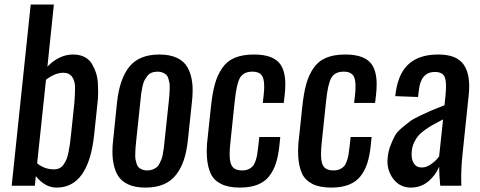

<svg xmlns="http://www.w3.org/2000/svg" viewBox="-20 -830 2145 858"><path d="M232.9 8.3Q181.2 8.3 140.1 -43L135.7 0H32.2L117.2 -809.6H220.7L191.9 -532.2Q244.1 -586.4 307.1 -586.4Q335.4 -586.4 356.9 -575.7Q378.4 -564.9 390.1 -545.7Q401.9 -526.4 408.9 -504.9Q416 -483.4 417.5 -456.5Q418.5 -436.5 418.5 -419.9Q418.5 -414.1 418.5 -409.2Q418 -388.7 415.5 -367.2L400.9 -229.5Q376 8.3 232.9 8.3ZM221.2 -73.2Q234.9 -73.2 245.6 -78.4Q256.3 -83.5 263.9 -94.2Q271.5 -105 276.9 -117.4Q282.2 -129.9 286.1 -149.7Q290 -169.4 292.5 -186.5Q294.9 -203.6 297.4 -229L312 -367.2Q315.4 -406.2 315.4 -437Q315.4 -467.8 302.5 -486.3Q289.6 -504.9 262.7 -504.9Q226.1 -504.9 185.5 -473.6L146 -100.1Q178.7 -73.2 221.2 -73.2Z M715.3 -198.7 734.4 -378.4Q736.3 -397 737.1 -407.2Q737.8 -417.5 738.3 -433.8Q738.8 -450.2 737.3 -459Q735.8 -467.8 732.4 -479Q729 -490.2 722.9 -495.8Q716.8 -501.5 707.3 -505.6Q697.8 -509.8 684.6 -509.8Q669.4 -509.8 657.7 -505.1Q646 -500.5 638.2 -490.2Q630.4 -480 625.2 -470Q620.1 -460 616.5 -442.4Q612.8 -424.8 611.1 -412.4Q609.4 -399.9 607.4 -378.4L588.4 -198.7Q586.4 -179.7 585.7 -169.7Q585 -159.7 584.5 -143.6Q584 -127.4 585.4 -118.7Q586.9 -109.9 590.3 -98.6Q593.8 -87.4 599.9 -81.8Q606 -76.2 615.5 -72.3Q625 -68.4 638.2 -68.4Q651.4 -68.4 661.9 -72.5Q672.4 -76.7 679.7 -82Q687 -87.4 692.6 -98.6Q698.2 -109.9 701.7 -118.4Q705.1 -127 708 -143.6Q710.9 -160.2 712.2 -169.9Q713.4 -179.7 715.3 -198.7ZM484.4 -116.7Q482.4 -133.8 482.4 -152.8Q482.4 -177.7 485.8 -205.6L502.9 -372.1Q514.2 -477.1 557.9 -531.7Q601.6 -586.4 692.4 -586.4Q739.3 -586.4 771 -571.3Q802.7 -556.2 818.4 -528.3Q834 -500.5 838.9 -460.9Q841.3 -443.4 840.8 -423.8Q840.8 -399.4 837.4 -372.1L819.8 -205.6Q814.5 -154.3 802 -116.5Q789.6 -78.6 767.6 -49.8Q745.6 -21 711.2 -6.3Q676.8 8.3 629.9 8.3Q583 8.3 551.5 -6.6Q520 -21.5 504.6 -49.3Q489.3 -77.1 484.4 -116.7Z M1051.8 8.3Q1000 8.3 967.5 -8.3Q935.1 -24.9 921.4 -54.7Q907.7 -85 904.8 -127Q903.8 -140.1 903.8 -154.8Q903.8 -185.5 908.7 -221.2L922.9 -355.5Q929.2 -414.1 940.2 -453.9Q951.2 -493.7 972.4 -525.1Q993.7 -556.6 1028.6 -571.5Q1063.5 -586.4 1114.3 -586.4Q1160.6 -586.4 1190.4 -574.5Q1220.2 -562.5 1234.9 -539.6Q1249.5 -516.6 1253.4 -482.4Q1255.4 -467.3 1254.9 -450.7Q1254.9 -428.7 1252 -403.8L1248 -370.1H1154.3L1158.2 -404.3Q1160.6 -426.3 1160.6 -443.4Q1160.6 -471.7 1153.8 -486.3Q1143.1 -509.8 1107.9 -509.8Q1067.9 -509.8 1052.2 -481.9Q1036.6 -454.1 1028.8 -376.5L1009.8 -195.8Q1006.3 -164.6 1006.3 -142.1Q1006.3 -110.4 1013.2 -94.7Q1023.9 -68.4 1062 -68.4Q1078.1 -68.4 1089.8 -73.5Q1101.6 -78.6 1108.9 -86.7Q1116.2 -94.7 1121.3 -109.1Q1126.5 -123.5 1128.9 -137.5Q1131.3 -151.4 1133.8 -172.9L1138.7 -217.8H1232.4L1228.5 -179.2Q1223.6 -132.8 1212.9 -99.9Q1202.1 -66.9 1182.1 -41.7Q1162.1 -16.6 1129.6 -4.2Q1097.2 8.3 1051.8 8.3Z M1460 8.3Q1408.2 8.3 1375.7 -8.3Q1343.3 -24.9 1329.6 -54.7Q1315.9 -85 1313 -127Q1312 -140.1 1312 -154.8Q1312 -185.5 1316.9 -221.2L1331.1 -355.5Q1337.4 -414.1 1348.4 -453.9Q1359.4 -493.7 1380.6 -525.1Q1401.9 -556.6 1436.8 -571.5Q1471.7 -586.4 1522.5 -586.4Q1568.8 -586.4 1598.6 -574.5Q1628.4 -562.5 1643.1 -539.6Q1657.7 -516.6 1661.6 -482.4Q1663.6 -467.3 1663.1 -450.7Q1663.1 -428.7 1660.2 -403.8L1656.2 -370.1H1562.5L1566.4 -404.3Q1568.8 -426.3 1568.8 -443.4Q1568.8 -471.7 1562 -486.3Q1551.3 -509.8 1516.1 -509.8Q1476.1 -509.8 1460.4 -481.9Q1444.8 -454.1 1437 -376.5L1418 -195.8Q1414.6 -164.6 1414.6 -142.1Q1414.6 -110.4 1421.4 -94.7Q1432.1 -68.4 1470.2 -68.4Q1486.3 -68.4 1498 -73.5Q1509.8 -78.6 1517.1 -86.7Q1524.4 -94.7 1529.5 -109.1Q1534.7 -123.5 1537.1 -137.5Q1539.6 -151.4 1542 -172.9L1546.9 -217.8H1640.6L1636.7 -179.2Q1631.8 -132.8 1621.1 -99.9Q1610.4 -66.9 1590.3 -41.7Q1570.3 -16.6 1537.8 -4.2Q1505.4 8.3 1460 8.3Z M1814.9 8.3Q1765.6 7.8 1736.3 -32.2Q1711.4 -66.4 1711.4 -109.4Q1711.4 -117.2 1712.4 -125.5Q1715.3 -154.8 1725.1 -179.9Q1734.9 -205.1 1744.4 -222.9Q1753.9 -240.7 1776.9 -259.5Q1799.8 -278.3 1812.5 -288.1Q1825.2 -297.9 1859.1 -314Q1893.1 -330.1 1907 -335.9Q1920.9 -341.8 1962.9 -358.4Q1965.3 -359.4 1966.3 -359.9L1970.7 -401.4Q1973.1 -425.3 1973.1 -443.4Q1973.1 -469.7 1967.8 -484.4Q1958.5 -508.8 1922.9 -508.3Q1859.9 -508.3 1851.6 -424.8L1848.1 -396.5L1746.1 -400.4Q1746.6 -402.8 1747.6 -410.4Q1748.5 -418 1749 -421.4Q1762.7 -507.8 1810.1 -547.1Q1857.4 -586.4 1937.5 -586.4Q2020.5 -586.9 2052.2 -541Q2076.7 -505.9 2076.7 -443.4Q2076.7 -424.3 2074.2 -402.3L2046.4 -136.2Q2041 -85.9 2041 -31.2Q2041 -15.6 2041.5 0H1947.3Q1942.4 -49.3 1942.4 -85Q1925.8 -45.4 1893.1 -18.6Q1860.4 8.3 1814.9 8.3ZM1865.2 -81.5Q1886.7 -81.5 1908.7 -97.9Q1930.7 -114.3 1942.4 -131.3L1960 -296.4Q1956.5 -294.9 1950.7 -291.5Q1924.8 -277.8 1912.1 -270.8Q1899.4 -263.7 1879.6 -249.8Q1859.9 -235.8 1849.9 -224.1Q1839.8 -212.4 1831.1 -194.6Q1822.3 -176.8 1820.3 -156.7Q1819.3 -148.4 1819.3 -141.1Q1819.3 -116.2 1828.6 -101.1Q1840.3 -81.5 1865.2 -81.5Z"/></svg>

Font: Oswald
Style: Regular
Weight: 400
Designer: Vernon Adams
Foundry: Vernon Adams
Version: 3.0; ttfautohint (v0.94.23-7a4d-dirty) -l 8 -r 50 -G 200 -x 